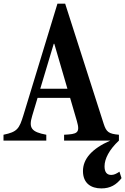

<svg xmlns="http://www.w3.org/2000/svg" viewBox="-36 -782 696 1068"><path d="M528 266C577.5 266 611 246 640 209L628.5 173C610.5 185 598 191 582.5 191C558 191 545.5 175 545.5 143C545.5 101.5 571.5 50.5 625.5 0V-32.5C568.5 -37.5 555.5 -48 541 -92.5L326.5 -761.5H283.5L94.5 -142C71 -65.5 60.5 -48.5 -16.5 -32.5V0H221.5V-32.5C139 -48 122.5 -69.5 143 -137.5L173 -237.5H354L391.5 -109C411.5 -41 392.5 -36 320.5 -32.5V0H577.5C475 45 425.5 102 425.5 169.5C425.5 236.5 469 266 528 266ZM263 -538.5H266L339 -288.5H188Z"/></svg>

Font: Libre Caslon Condensed SemiBold
Style: Regular
Weight: 600
Designer: Pablo Impallari, Rodrigo Fuenzalida, Katja Schimmel, Ertekin Erdin
Foundry: Pablo Impallari, Rodrigo Fuenzalida
Version: Version 2.000;gftools[0.9.33]